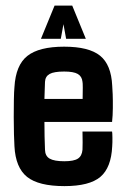

<svg xmlns="http://www.w3.org/2000/svg" viewBox="-20 -647 440 675"><path d="M206.5 7.3Q115.7 7.3 75.2 -25.1Q34.7 -57.6 30.8 -132.8Q29.8 -146.5 29.1 -174.6Q28.3 -202.6 28.3 -235.4Q28.3 -268.1 28.8 -296.9Q29.3 -325.7 30.8 -340.8Q35.2 -418 76.2 -450.4Q117.2 -482.9 205.6 -482.9Q292.5 -482.9 331.8 -451.2Q371.1 -419.4 374.5 -345.7Q375.5 -337.4 376.2 -315.4Q377 -293.5 376.7 -267.1Q376.5 -240.7 374 -218.3H136.2Q136.2 -192.4 136.7 -167.7Q137.2 -143.1 138.2 -120.6Q138.7 -98.6 154.5 -89.4Q170.4 -80.1 206.1 -80.1Q239.7 -80.1 253.9 -89.4Q268.1 -98.6 270 -120.6Q271 -140.1 270 -184.6H374Q375 -180.7 375.2 -163.3Q375.5 -146 374.5 -132.8Q371.1 -57.6 332.8 -25.1Q294.4 7.3 206.5 7.3ZM136.2 -299.3H270.5Q271 -320.8 271 -338.4Q271 -356 270 -359.4Q268.1 -378.4 253.4 -387Q238.8 -395.5 205.6 -395.5Q169.9 -395.5 154.5 -387Q139.2 -378.4 138.2 -359.4Q137.7 -345.2 137.2 -330.1Q136.7 -314.9 136.2 -299.3ZM193.8 -510.7H124L171.9 -627.4H233.9L281.7 -510.7H212.4L203.1 -562Z"/></svg>

Font: Agdasima
Style: Bold
Weight: 700
Width: 3
Designer: The DocRepair Project, Patric King
Foundry: Google
Version: Version 2.002